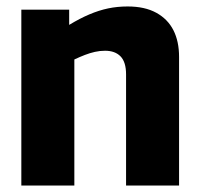

<svg xmlns="http://www.w3.org/2000/svg" viewBox="-20 -574 619 594"><path d="M46 0V-544H194V-497Q227 -517 256.5 -529.5Q286 -542 314.5 -548Q343 -554 375 -554Q428 -554 463.5 -534.5Q499 -515 516.5 -480.5Q534 -446 534 -398V0H370V-344Q370 -382 353 -399.5Q336 -417 305 -417Q289 -417 273.5 -413.5Q258 -410 242.5 -404Q227 -398 210 -390V0Z"/></svg>

Font: Georama ExtraCondensed Thin
Style: Bold
Weight: 700
Version: Version 1.001